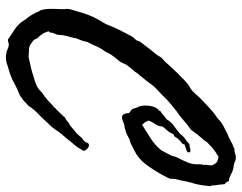

<svg xmlns="http://www.w3.org/2000/svg" viewBox="-104 -677 814 646"><g transform="rotate(90 303.0 -354.0)"><path d="M589.8 -716.8Q591.8 -708 599.6 -703.1L601.1 -687Q601.6 -683.1 602.1 -679Q602.5 -674.8 603.5 -670.9V-662.6Q603.5 -658.2 606.4 -655.3Q603.5 -620.1 597.2 -599.1Q593.8 -588.4 591.1 -576.2Q588.4 -564 585.9 -550.8Q585.4 -547.4 583.5 -541.5Q582 -537.1 582 -532.2Q581.1 -527.3 581.5 -525.4Q582 -523.4 581.1 -518.6Q578.6 -511.7 575.2 -505.9Q573.2 -502.4 571.3 -498.8Q569.3 -495.1 567.4 -491.2Q551.8 -462.9 532.7 -437.5Q513.7 -412.1 485.4 -398.4Q473.6 -393.1 467.3 -389.2Q460.4 -385.3 449.2 -382.8Q442.4 -378.9 433.1 -374.5Q423.8 -370.1 415 -368.2Q411.6 -366.2 407.2 -366.2Q404.3 -366.2 399.4 -365.2L391.1 -361.8Q389.2 -361.3 387.7 -360.6Q386.2 -359.9 384.8 -359.4Q377.4 -357.4 373 -357.4Q366.2 -358.4 363.3 -365.7Q360.4 -373 360.4 -380.9Q356 -385.3 351.6 -387.7Q347.2 -390.1 344.7 -398.4Q341.8 -409.2 340.8 -410.2Q339.4 -411.6 338.9 -413.1Q334 -426.8 335.4 -443.8Q336.9 -460.9 342.8 -471.7Q345.2 -477.1 348.6 -479Q353 -481.4 353.5 -486.3Q360.8 -490.7 367.2 -496.6Q373.5 -502.4 380.9 -506.8Q389.6 -522.5 403.3 -532.2Q415.5 -540.5 427.7 -550.8Q432.1 -554.2 434.1 -557.6Q437 -562 441.4 -565.4Q444.8 -568.8 448.2 -570.8Q453.1 -573.7 455.1 -575.2L462.9 -583Q466.3 -585 470.7 -585Q475.1 -585 478.5 -586.9Q492.2 -588.9 492.2 -585.4V-578.1Q483.4 -572.8 466.8 -568.4Q464.4 -560.1 458.5 -556.6Q453.6 -553.7 447.3 -545.9Q445.3 -543.5 443.6 -541.3Q441.9 -539.1 440.9 -536.6Q439 -532.7 431.6 -530.3Q426.3 -517.6 419.4 -510.3Q411.6 -502 405.3 -493.2Q405.3 -482.4 400.9 -475.1Q396.5 -467.8 391.6 -460Q389.6 -456.1 387.7 -452.1Q385.7 -448.2 385.7 -446.3Q386.2 -445.3 387 -444.1Q387.7 -442.9 388.2 -440.9Q389.6 -437 391.6 -434.6Q393.1 -432.6 396 -429.7Q398.9 -426.8 399.4 -424.8Q422.9 -439.5 445.8 -454.1Q468.8 -468.8 485.4 -489.3Q490.2 -498 494.6 -506.3Q499 -514.6 503.9 -524.4Q505.9 -534.2 509.8 -543Q513.7 -551.8 518.6 -560.5Q523.4 -570.3 527.3 -580.1Q531.2 -589.8 532.2 -600.6Q532.7 -604.5 533 -608.6Q533.2 -612.8 532.7 -617.7Q532.2 -626.5 535.2 -631.8Q533.2 -637.2 535.2 -645Q537.1 -651.9 536.1 -661.1Q529.3 -675.8 522.5 -678.2Q515.6 -680.7 507.8 -682.6Q500 -677.7 491.2 -671.9Q482.4 -666 474.6 -659.2Q471.7 -656.2 468.8 -653.3Q465.8 -650.4 462.4 -647.5Q455.6 -641.6 452.1 -633.8Q439.5 -620.1 431.6 -609.9Q423.8 -599.6 416 -588.9Q400.9 -579.1 385.7 -565.4Q370.6 -551.8 355.5 -542Q342.8 -532.2 330.6 -522Q318.4 -511.7 307.6 -501Q302.7 -495.6 297.6 -490.7Q292.5 -485.8 287.1 -481Q275.9 -471.2 267.6 -460.9Q252.4 -439.9 233.4 -417Q228 -411.6 224.6 -406.2Q221.2 -400.4 215.8 -394.5Q210.9 -389.6 206.5 -383.8Q204.6 -380.9 202.4 -378.2Q200.2 -375.5 198.2 -373Q196.3 -369.6 193.4 -362.8Q190.4 -356 188.5 -352.5Q178.7 -340.8 169.4 -328.6Q160.2 -316.4 153.3 -300.8Q142.1 -286.1 135.3 -270Q131.8 -262.2 128.4 -254.9Q125 -247.6 121.1 -240.2Q119.1 -227.1 113.8 -215.8Q108.4 -204.6 106.4 -191.4Q106 -188 105 -184.8Q104 -181.6 103 -178.2Q102.1 -174.8 101.1 -171.4Q100.1 -168 99.6 -164.1Q97.7 -158.2 97.7 -149.9Q97.7 -142.1 95.7 -136.7Q89.8 -124.5 89.8 -118.7Q89.8 -113.3 85 -110.4Q87.9 -102.5 90.3 -96.7Q92.8 -90.8 97.7 -85Q100.1 -81.1 103.5 -78.1Q106.9 -75.2 109.4 -71.3Q113.3 -61.5 115.7 -59.6Q118.2 -57.6 122.1 -54.7Q125 -52.7 129.4 -49.8Q133.8 -46.9 137.7 -45.9Q143.1 -43.9 147.9 -44.4Q151.4 -44.9 158.2 -43.9Q164.6 -43.9 167 -43.5Q169.4 -43 175.8 -43.9Q183.6 -45.9 194.3 -48.3Q205.1 -50.8 213.9 -52.7Q227.5 -56.6 240.7 -60.5Q253.9 -64.5 265.6 -69.3Q278.3 -74.7 286.1 -83Q293.9 -91.3 303.7 -96.7Q319.3 -108.4 325.7 -115.7Q332.5 -123 339.8 -127.9Q346.7 -136.7 347.7 -136.7Q348.6 -136.7 349.6 -137.7Q353 -141.6 356.2 -145Q359.4 -148.4 362.8 -151.9Q366.2 -155.3 369.4 -158.7Q372.6 -162.1 376 -166Q387.7 -171.4 393.6 -178.7Q401.9 -181.6 406.7 -186.5Q409.2 -189 412.1 -191.4Q415 -193.8 418 -196.3Q425.3 -201.7 428.7 -205.1Q432.6 -209 436 -212.9Q439.5 -216.8 443.4 -221.7Q445.8 -224.1 449.2 -226.1Q453.6 -229 457 -233.4Q458.5 -235.4 460.9 -241.2Q462.9 -246.1 467.8 -246.1Q473.6 -247.1 480.5 -240.7Q487.3 -234.4 487.3 -227.5Q478 -212.9 477.5 -210.9Q470.2 -200.2 462.9 -192.4Q459 -188 455.1 -183.1Q451.2 -178.2 447.3 -172.9Q439.5 -164.1 431.6 -154.8Q423.8 -145.5 417 -134.8Q411.1 -125 401.9 -115.7Q397.9 -111.8 393.6 -107.2Q389.2 -102.5 384.8 -97.7Q373.5 -85.4 359.9 -72.3Q348.1 -61.5 336.9 -43.9Q330.6 -37.6 327.1 -34.7Q323.7 -31.7 317.4 -25.4Q312 -22.5 308.1 -19Q304.2 -15.6 298.8 -12.7Q289.1 -9.3 279.1 -4.6Q269 0 259.3 5.4Q238.3 17.1 214.8 23.4Q209.5 24.9 203.9 26.6Q198.2 28.3 192.9 30.3Q182.1 33.7 168 33.2Q165 32.2 163.1 32.2Q161.1 32.2 157.2 31.2Q152.3 30.8 145 27.3Q137.7 23.9 130.9 23.4Q126 23.4 122.1 24.9Q118.7 26.4 113.3 26.4Q91.8 12.7 78.6 3.4Q65.4 -5.9 54.7 -18.6Q45.4 -32.7 43.9 -34.7Q42.5 -36.6 40.8 -38.6Q39.1 -40.5 37.1 -43Q29.3 -54.2 21.5 -69.3Q21.5 -72.8 19 -76.2Q17.6 -78.1 14.6 -83Q9.8 -99.1 9.8 -117.7Q9.8 -127 10 -135.7Q10.3 -144.5 10.7 -153.3Q11.2 -158.2 10.7 -162.6Q9.8 -168.5 9.8 -171.9Q9.8 -179.7 12.7 -188.5Q14.2 -192.9 15.4 -197Q16.6 -201.2 17.6 -205.1Q23.4 -226.6 30.8 -245.6Q38.1 -264.6 47.9 -281.2Q56.6 -293.5 61 -303.7Q63.5 -309.1 65.7 -314.7Q67.9 -320.3 70.3 -326.2Q75.2 -336.9 80.1 -347.2Q85 -357.4 90.8 -368.2Q95.7 -377.9 101.1 -387.7Q106.4 -397.5 115.2 -405.3Q118.2 -416 124 -423.3Q127 -427.2 129.9 -430.9Q132.8 -434.6 135.7 -438.5Q140.6 -445.3 145.8 -451.7Q150.9 -458 155.8 -463.9Q165.5 -474.6 173.8 -490.2Q181.6 -496.1 188 -502.9Q194.3 -509.8 200.2 -516.6Q203.6 -520.5 206.8 -523.9Q210 -527.3 213.4 -530.8Q216.8 -534.2 220 -537.6Q223.1 -541 226.6 -544.9Q230.5 -547.9 233.9 -551.3Q237.3 -554.7 240.2 -557.6Q247.1 -565.4 253.9 -571.3Q260.7 -577.1 268.6 -583Q275.4 -585.9 285.2 -593.8Q289.6 -598.1 293.9 -602.5Q298.3 -606.9 302.2 -611.8Q306.2 -616.7 310.5 -620.8Q314.9 -625 319.3 -628.9Q333 -642.6 347.7 -655.8Q362.3 -668.9 378.9 -679.7Q388.7 -690.4 402.3 -697.8Q416 -705.1 429.7 -711.9Q437.5 -714.8 442.9 -717.3Q448.2 -719.7 455.1 -723.6Q466.3 -730.5 470.7 -731Q475.6 -731.4 478.5 -735.4Q490.7 -735.4 499 -738.8Q507.3 -742.2 518.6 -739.3Q522 -738.8 525.4 -736.8Q529.3 -734.9 531.2 -734.4Q549.8 -732.4 557.6 -728.5Q565.4 -724.6 572.8 -721.2Q580.1 -717.8 589.8 -716.8Z"/></g></svg>

Font: Fasthand
Style: Regular
Weight: 400
Designer: Danh Hong
Version: Version 8.002; ttfautohint (v1.8.3)